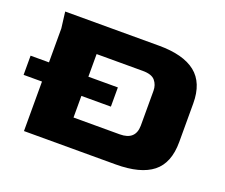

<svg xmlns="http://www.w3.org/2000/svg" viewBox="-102 -741 1048 893"><g transform="rotate(20 422.5 -294.0)"><path d="M90 0V-508L80 -588H544Q665 -588 725.5 -540Q786 -492 786 -390V-199Q786 -95 726 -47.5Q666 0 544 0ZM285 -138H514Q591 -138 592 -209V-382Q592 -411 575 -431.5Q558 -452 514 -452H285ZM-1 -245V-340H431V-245Z"/></g></svg>

Font: Goldman
Style: Bold
Weight: 700
Designer: Jaikishan Patel
Version: Version 1.000; ttfautohint (v1.8.3)